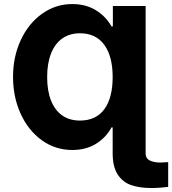

<svg xmlns="http://www.w3.org/2000/svg" viewBox="-20 -737 857 956"><path d="M778.3 72.3Q792 72.3 817.4 70.3V193.4Q801.8 195.3 779.8 197.3Q757.8 199.2 733.4 199.2Q674.8 199.2 632.8 184.6Q590.8 169.9 565.9 131.6Q541 93.3 541 26.4V-102.5H535.2Q507.8 -51.8 458 -21Q408.2 9.8 339.8 9.8Q255.9 9.8 188.5 -38.6Q121.1 -86.9 83 -170.2Q44.9 -253.4 44.9 -354.5Q44.9 -454.6 83.5 -537.6Q122.1 -620.6 189.7 -668.7Q257.3 -716.8 339.8 -716.8Q407.7 -716.8 457.5 -686Q507.3 -655.3 535.2 -605.5H542V-707H705.1V26.4Q705.1 51.8 725.8 62Q746.6 72.3 778.3 72.3ZM541 -353.5Q541 -456.1 499.3 -513.7Q457.5 -571.3 377.9 -571.3Q326.7 -571.3 290 -545.4Q253.4 -519.5 234.1 -470.5Q214.8 -421.4 214.8 -353.5Q214.8 -285.2 234.1 -236.3Q253.4 -187.5 290 -162.1Q326.7 -136.7 377.9 -136.7Q458.5 -136.7 499.8 -193.6Q541 -250.5 541 -353.5Z"/></svg>

Font: Pretendard GOV ExtraBold
Style: Regular
Weight: 800
Designer: Base glyphs from Inter by Rasmus Andersson; Hangeul glyphs from Noto Sans CJK(Source Han Sans) by Jang Soo-young and Kan
Foundry: Kil Hyung-jin
Version: Version 1.309